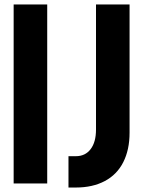

<svg xmlns="http://www.w3.org/2000/svg" viewBox="-20 -820 640 858"><path d="M41 0V-800H191V0ZM319 18H286V-122H319Q361 -122 385 -153.5Q409 -185 409 -241V-800H559V-227Q559 -151 531 -95.5Q503 -40 448.5 -11Q394 18 319 18Z"/></svg>

Font: Martian Mono Condensed SemiBold
Style: Regular
Weight: 600
Width: 3
Designer: Roman Shamin
Foundry: Evil Martians
Version: Version 1.000